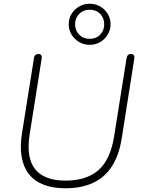

<svg xmlns="http://www.w3.org/2000/svg" viewBox="-20 -1000 760 1028"><path d="M330 8Q264 8 215 -10.5Q166 -29 136 -66.5Q106 -104 96 -159.5Q86 -215 98 -288L162 -690Q164 -701 170 -706Q176 -711 186 -711Q196 -711 200.5 -704.5Q205 -698 203 -686L139 -282Q119 -156 168 -94.5Q217 -33 330 -33Q443 -33 507 -89Q571 -145 591 -270L658 -690Q660 -701 666 -706Q672 -711 682 -711Q692 -711 696.5 -704.5Q701 -698 699 -686L632 -261Q618 -171 580.5 -111.5Q543 -52 480.5 -22Q418 8 330 8ZM460 -760Q429 -760 403.5 -775Q378 -790 363 -815Q348 -840 348 -870Q348 -901 363 -925.5Q378 -950 403.5 -965Q429 -980 460 -980Q492 -980 517 -965Q542 -950 557 -925.5Q572 -901 572 -870Q572 -840 557 -815Q542 -790 517 -775Q492 -760 460 -760ZM460 -792Q495 -792 516.5 -814.5Q538 -837 538 -870Q538 -903 516.5 -925.5Q495 -948 460 -948Q426 -948 404 -925.5Q382 -903 382 -870Q382 -837 404 -814.5Q426 -792 460 -792Z"/></svg>

Font: Nunito ExtraLight ExtraLight
Style: Italic
Weight: 250
Italic angle: -9°
Version: Version 3.602